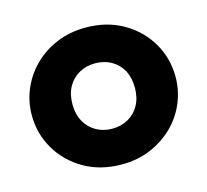

<svg xmlns="http://www.w3.org/2000/svg" viewBox="-84 -621 791 732"><g transform="rotate(-15 311.5 -255.0)"><path d="M311.5 15Q228 15 164 -21.8Q100 -58.5 63.8 -120Q27.5 -181.5 27.5 -255Q27.5 -308.5 48.2 -357.2Q69 -406 107 -443.8Q145 -481.5 197 -503.2Q249 -525 311.5 -525Q395 -525 459 -488.2Q523 -451.5 559 -390Q595 -328.5 595 -255Q595 -201.5 574.5 -152.8Q554 -104 516 -66.5Q478 -29 426 -7Q374 15 311.5 15ZM311.5 -126Q346.5 -126 374.5 -141.8Q402.5 -157.5 418.5 -186.5Q434.5 -215.5 434.5 -255Q434.5 -295 418.8 -323.8Q403 -352.5 375 -368.2Q347 -384 311.5 -384Q276 -384 248 -368.2Q220 -352.5 204 -323.8Q188 -295 188 -255Q188 -215.5 204.2 -186.5Q220.5 -157.5 248.5 -141.8Q276.5 -126 311.5 -126Z"/></g></svg>

Font: Geologica Thin Roman
Style: Bold
Weight: 700
Version: Version 1.010;gftools[0.9.28]